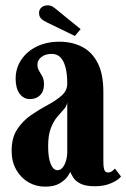

<svg xmlns="http://www.w3.org/2000/svg" viewBox="-20 -687 472 718"><path d="M148.5 11Q114.5 11 86.2 -5.5Q58 -22 40.8 -52.2Q23.5 -82.5 23.5 -123.5Q23.5 -172 44.5 -203.8Q65.5 -235.5 96.5 -256.8Q127.5 -278 158.5 -294.5Q189.5 -311 210.5 -329.5Q231.5 -348 231.5 -374.5Q231.5 -410 225 -435Q218.5 -460 205.8 -472.8Q193 -485.5 173.5 -485.5Q149.5 -485.5 134.8 -473.8Q120 -462 120 -445.5Q120 -432 126.2 -422Q132.5 -412 138.5 -401Q144.5 -390 144.5 -371Q144.5 -345.5 130 -331Q115.5 -316.5 92 -316.5Q68 -316.5 53.2 -336.8Q38.5 -357 38.5 -392.5Q38.5 -432 59.5 -463.5Q80.5 -495 117.5 -513Q154.5 -531 202 -531Q250 -531 287.2 -511.8Q324.5 -492.5 345.5 -451.2Q366.5 -410 366.5 -343V-86.5Q366.5 -60 370.5 -51Q374.5 -42 383.5 -42Q393.5 -42 400 -47.5Q406.5 -53 410 -56.5L432.5 -27Q423.5 -14.5 397 -2.5Q370.5 9.5 335.5 9.5Q300 9.5 281 -0.2Q262 -10 254 -23Q246 -36 242.5 -44.5Q241 -38.5 231.2 -25.2Q221.5 -12 201.8 -0.5Q182 11 148.5 11ZM195 -50.5Q206 -50.5 214.2 -60.5Q222.5 -70.5 227 -86.5Q231.5 -102.5 231.5 -120V-304Q229.5 -290 218.5 -278Q207.5 -266 194 -250Q180.5 -234 170.2 -208Q160 -182 160 -140.5Q160 -96 169.8 -73.2Q179.5 -50.5 195 -50.5ZM260 -552.5 156 -603Q141 -610 133.5 -617.8Q126 -625.5 126 -639Q126 -651.5 135.2 -659.2Q144.5 -667 157.5 -667Q168.5 -667 175.8 -662.8Q183 -658.5 190 -652.5L281.5 -578Z"/></svg>

Font: Imbue Thin 10pt ExtraBold
Style: Regular
Weight: 800
Version: Version 1.102